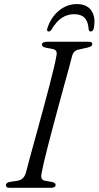

<svg xmlns="http://www.w3.org/2000/svg" viewBox="-20 -900 473 920"><path d="M179.5 -71Q175.5 -54 179.5 -44.8Q183.5 -35.5 198.5 -33.5L229 -28Q238.5 -26 242.5 -22.5Q246.5 -19 246.5 -13Q246.5 -7 240 -3.5Q233.5 0 223.5 0H28Q16.5 0 12.5 -3.5Q8.5 -7 8.5 -12.5Q8 -18.5 13 -22.5Q18 -26.5 28 -28.5L61.5 -33.5Q78.5 -36 88.5 -45.2Q98.5 -54.5 104 -71.5Q109 -91.5 118.2 -126.2Q127.5 -161 139.8 -205Q152 -249 165.2 -297.5Q178.5 -346 191.8 -395.2Q205 -444.5 216.8 -489.5Q228.5 -534.5 237.2 -571Q246 -607.5 250 -631Q253.5 -646 249.8 -654.2Q246 -662.5 231.5 -665.5L199.5 -671.5Q189 -674 185 -677.5Q181 -681 181 -687Q181 -693.5 188.5 -696.8Q196 -700 210.5 -700H403Q414 -700 418 -697.2Q422 -694.5 422 -689Q422 -682.5 416.8 -678.8Q411.5 -675 399.5 -672L364 -664Q348 -661.5 339.2 -654.8Q330.5 -648 326 -633.5Q320 -609 309.5 -571Q299 -533 286.2 -486.5Q273.5 -440 259.8 -389.5Q246 -339 233 -289.8Q220 -240.5 208.8 -197.2Q197.5 -154 190 -121Q182.5 -88 179.5 -71ZM335.5 -832Q303 -832 276.2 -814.5Q249.5 -797 227 -758.5Q223.5 -753 220 -751Q216.5 -749 213 -749Q208.5 -749 206.5 -752.5Q204.5 -756 206.5 -763Q223 -816 261.5 -848.2Q300 -880.5 348.5 -880.5Q397 -880.5 418.5 -848.2Q440 -816 429 -763Q427.5 -756 423.2 -752.5Q419 -749 414.5 -749Q411 -749 408.8 -751Q406.5 -753 405 -758.5Q402.5 -797.5 385.2 -814.8Q368 -832 335.5 -832Z"/></svg>

Font: Fraunces Light
Style: Italic
Weight: 300
Italic angle: -16°
Version: Version 1.000;[b76b70a41]